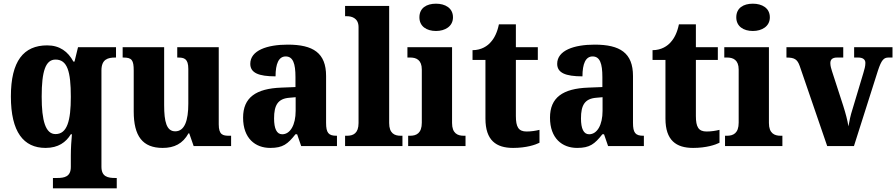

<svg xmlns="http://www.w3.org/2000/svg" viewBox="-20 -792 4859 1041"><path d="M267 229H613V173H605C564 173 530 166 530 112V-410C530 -471 565 -480 605 -480H609V-536H403L384 -458H378C349 -512 304 -546 236 -546C108 -546 39 -461 39 -269C39 -76 108 10 227 10C296 10 338 -21 364 -64H370C367 -34 364 13 364 52V113C364 166 330 173 289 173H267ZM281 -65C227 -65 206 -137 206 -268C206 -406 227 -469 281 -469C345 -469 364 -405 364 -267C364 -137 344 -65 281 -65Z M862 10C925 10 971 -13 1002 -69H1006L1030 0H1233V-56H1223C1189 -56 1166 -60 1166 -118V-536H941V-480H944C978 -480 1001 -475 1001 -418V-230C1001 -138 981 -80 930 -80C883 -80 870 -132 870 -222V-536H645V-480H649C695 -480 705 -466 705 -409V-188C705 -54 753 10 862 10Z M1445 10C1514 10 1540 -11 1582 -64H1591L1613 0H1807V-56H1804C1761 -56 1748 -72 1748 -126V-380C1748 -505 1678 -550 1540 -550C1429 -550 1337 -519 1337 -446C1337 -397 1382 -378 1474 -378C1474 -446 1491 -486 1529 -486C1569 -486 1582 -447 1582 -374V-320L1506 -317C1367 -312 1298 -263 1298 -154C1298 -42 1364 10 1445 10ZM1510 -64C1480 -64 1466 -95 1466 -150C1466 -221 1486 -257 1549 -262L1583 -265V-191C1583 -115 1554 -64 1510 -64Z M1851 0H2162V-56H2152C2119 -56 2090 -69 2090 -125V-760H1851V-704H1862C1882 -704 1924 -697 1924 -645V-125C1924 -69 1895 -56 1862 -56H1851Z M2344 -624C2393 -624 2436 -649 2436 -698C2436 -749 2393 -772 2344 -772C2293 -772 2254 -749 2254 -698C2254 -649 2293 -624 2344 -624ZM2193 0H2504V-56H2494C2461 -56 2431 -69 2431 -125V-536H2189V-480H2205C2237 -480 2267 -467 2267 -415V-127C2267 -70 2238 -56 2204 -56H2193Z M2762 10C2834 10 2883 -7 2905 -18V-88C2885 -83 2860 -79 2835 -79C2791 -79 2777 -104 2777 -163V-467H2896V-536H2777V-660H2685C2676 -616 2660 -585 2642 -565C2624 -543 2590 -520 2542 -520V-467H2612V-149C2612 -31 2670 10 2762 10Z M3109 10C3178 10 3204 -11 3246 -64H3255L3277 0H3471V-56H3468C3425 -56 3412 -72 3412 -126V-380C3412 -505 3342 -550 3204 -550C3093 -550 3001 -519 3001 -446C3001 -397 3046 -378 3138 -378C3138 -446 3155 -486 3193 -486C3233 -486 3246 -447 3246 -374V-320L3170 -317C3031 -312 2962 -263 2962 -154C2962 -42 3028 10 3109 10ZM3174 -64C3144 -64 3130 -95 3130 -150C3130 -221 3150 -257 3213 -262L3247 -265V-191C3247 -115 3218 -64 3174 -64Z M3738 10C3810 10 3859 -7 3881 -18V-88C3861 -83 3836 -79 3811 -79C3767 -79 3753 -104 3753 -163V-467H3872V-536H3753V-660H3661C3652 -616 3636 -585 3618 -565C3600 -543 3566 -520 3518 -520V-467H3588V-149C3588 -31 3646 10 3738 10Z M4062 -624C4111 -624 4154 -649 4154 -698C4154 -749 4111 -772 4062 -772C4011 -772 3972 -749 3972 -698C3972 -649 4011 -624 4062 -624ZM3911 0H4222V-56H4212C4179 -56 4149 -69 4149 -125V-536H3907V-480H3923C3955 -480 3985 -467 3985 -415V-127C3985 -70 3956 -56 3922 -56H3911Z M4316 -434 4465 0H4610L4740 -409C4759 -467 4772 -480 4797 -480H4819V-536H4611V-480H4633C4659 -480 4672 -469 4672 -451C4672 -432 4667 -417 4661 -396L4601 -196C4592 -169 4585 -135 4580 -107C4575 -140 4565 -177 4552 -218L4491 -406C4487 -419 4482 -434 4482 -450C4482 -469 4493 -480 4518 -480H4552V-536H4244V-480C4287 -480 4303 -471 4316 -434Z"/></svg>

Font: Noto Serif Tamil SemiCondensed ExtraBold
Style: Italic
Weight: 800
Width: 4
Italic angle: -12°
Designer: Indian Type Foundry, Tom Grace, and the Monotype Design Team
Foundry: Monotype Imaging Inc.
Version: Version 2.003